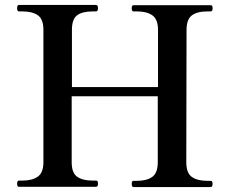

<svg xmlns="http://www.w3.org/2000/svg" viewBox="-20 -754 925 774"><path d="M829 -25Q837 -25 837 -13Q837 0 829 0H518Q511 0 511 -13Q511 -25 518 -25H532Q572 -25 594 -41Q616 -57 616 -100V-366H269V-100Q269 -57 291 -41.5Q313 -26 354 -26H367Q372 -26 373.5 -23Q375 -20 375 -13Q375 -1 367 -1H56Q49 -1 49 -13Q49 -26 56 -26H70Q110 -26 132.5 -42Q155 -58 155 -100V-634Q155 -677 132.5 -692.5Q110 -708 70 -708H56Q49 -708 49 -721Q49 -734 56 -734H367Q375 -734 375 -721Q375 -708 367 -708H354Q312 -708 291 -692.5Q270 -677 270 -634V-403H617V-633Q617 -676 594.5 -692Q572 -708 532 -708H518Q511 -708 511 -720Q511 -733 518 -733H829Q834 -733 835.5 -730Q837 -727 837 -720Q837 -708 829 -708H816Q775 -708 753.5 -692Q732 -676 732 -633L731 -100Q731 -57 753 -41Q775 -25 816 -25Z"/></svg>

Font: Shippori Mincho SemiBold
Style: Regular
Weight: 600
Designer: FONTDASU
Foundry: FONTDASU / Google Inc. / but / Adobe
Version: Version 3.110; ttfautohint (v1.8.3)